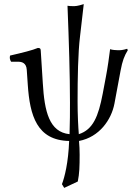

<svg xmlns="http://www.w3.org/2000/svg" viewBox="-20 -675 668 933"><path d="M495 -304 479 -219C458 -109 432 -45 363 -23C360 -59 357 -119 357 -181C357 -296 359 -418 369 -499L387 -655C381 -653 356 -645 340 -645C324 -645 314 -646 308 -647C315 -471 320 -312 320 -176C320 -139 320 -74 318 -23C219 -33 196 -134 188 -271L178 -429C177.4 -439 175 -442 164 -442C138 -431 90 -419 29 -405C26 -395 27.7 -385 34 -375H69C85 -375 108 -370 110 -336L115 -263C125 -114 159 7 316 10C312 116 294 186 281 220L292 238L358 207C366 167 367 135 367 76C367 61 366 27 364 10C463 -9 521 -93 536 -171L566 -332C575 -380 584 -403 601 -431L598 -438C575 -431 567 -431 553 -431C545 -431 526 -432 515 -436C512 -409 502 -339 495 -304Z"/></svg>

Font: Libertinus Serif
Style: Regular
Weight: 400
Designer: Philipp H. Poll
Foundry: Khaled Hosny
Version: Version 6.2